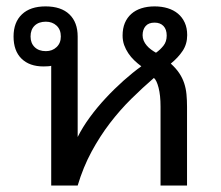

<svg xmlns="http://www.w3.org/2000/svg" viewBox="-20 -575 685 595"><path d="M74.7 -461.9Q74.7 -441.4 87.4 -429Q100.1 -416.5 122.1 -416.5Q142.1 -416.5 155.3 -429Q168.5 -441.4 168.5 -461.9Q168.5 -483.4 155.3 -495.6Q142.1 -507.8 122.1 -507.8Q100.1 -507.8 87.4 -495.6Q74.7 -483.4 74.7 -461.9ZM559.6 0H477.5V-244.6Q477.5 -279.8 471.4 -303.2Q465.3 -326.7 457 -333.5Q421.9 -303.2 387 -268.8Q352.1 -234.4 320.8 -193.6Q289.6 -152.8 263.7 -105Q237.8 -57.1 220.7 0H138.7V-371.1Q136.2 -370.1 128.7 -369.6Q121.1 -369.1 114.7 -369.1Q71.3 -369.1 46.6 -393.3Q22 -417.5 22 -461.9Q22 -505.9 47.9 -530.5Q73.7 -555.2 121.1 -555.2Q169.4 -555.2 195.1 -530.5Q220.7 -505.9 220.7 -461.9V-150.4Q235.8 -180.7 258.5 -211.7Q281.2 -242.7 307.9 -271.2Q334.5 -299.8 363 -325.2Q391.6 -350.6 418 -369.6Q406.7 -377.9 396.2 -387.9Q385.7 -397.9 377.7 -409.9Q369.6 -421.9 364.7 -435.5Q359.9 -449.2 359.9 -464.8Q359.9 -486.8 366.9 -503.7Q374 -520.5 387 -532Q399.9 -543.5 418.2 -549.3Q436.5 -555.2 459 -555.2Q481 -555.2 499.5 -549.6Q518.1 -543.9 531.5 -532.7Q544.9 -521.5 552.5 -504.9Q560.1 -488.3 560.1 -466.3Q560.1 -438.5 546.1 -417.5Q532.2 -396.5 509.3 -377.9Q525.4 -363.3 535.4 -348.4Q545.4 -333.5 550.8 -317.1Q556.2 -300.8 557.9 -282.7Q559.6 -264.6 559.6 -244.1ZM496.6 -464.8Q496.6 -483.9 486.6 -494.4Q476.6 -504.9 459 -504.9Q440.4 -504.9 431.2 -494.1Q421.9 -483.4 421.9 -465.8Q421.9 -457 425.3 -449Q428.7 -440.9 434.6 -434.1Q440.4 -427.2 448 -421.6Q455.6 -416 463.4 -411.6Q476.1 -420.4 486.3 -433.1Q496.6 -445.8 496.6 -464.8Z"/></svg>

Font: Noboto
Style: Regular
Weight: 400
Designer: Google
Version: Version 2.001101; 2014